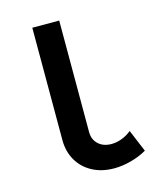

<svg xmlns="http://www.w3.org/2000/svg" viewBox="-113 -836 789 929"><g transform="rotate(-15 281.0 -372.0)"><path d="M136.7 -189.5V-752H271.5V-193.4Q271.5 -155.8 296.4 -132.6Q321.3 -109.4 361.8 -109.4Q387.7 -109.4 414.6 -119.6Q441.4 -129.9 462.4 -147.5L508.8 -36.6Q474.1 -16.1 429.9 -4.2Q385.7 7.8 344.2 7.8Q283.2 7.8 236.1 -17.1Q189 -42 162.8 -86.9Q136.7 -131.8 136.7 -189.5Z"/></g></svg>

Font: Reddit Mono
Style: Bold
Weight: 700
Designer: Stephen Hutchings
Foundry: Reddit
Version: Version 1.009